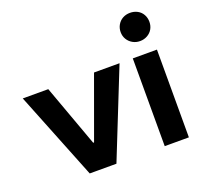

<svg xmlns="http://www.w3.org/2000/svg" viewBox="-127 -888 1100 1036"><g transform="rotate(-20 423.5 -370.0)"><path d="M426.3 -503.9H572.8L371.6 0H243.2ZM17.1 -503.9H163.6L346.7 0L270 -149.4H346.7V0H218.3Z M648.9 -503.9H787.6V0H648.9ZM635.7 -659.2Q635.7 -682.1 646.7 -700.9Q657.7 -719.7 676.5 -730Q695.3 -740.2 718.3 -740.2Q741.7 -740.2 760.7 -730Q779.8 -719.7 790.3 -700.9Q800.8 -682.1 800.8 -659.2Q800.8 -636.2 790.3 -617.9Q779.8 -599.6 760.7 -588.9Q741.7 -578.1 718.3 -578.1Q695.3 -578.1 676.5 -588.9Q657.7 -599.6 646.7 -617.9Q635.7 -636.2 635.7 -659.2Z"/></g></svg>

Font: Wanted Sans Variable
Style: Regular
Weight: 400
Designer: Original Design by Kil Hyung-jin and Kang Hanbin, Wanted Lab, Inc; Hangeul from Source Han Sans by Jang Soo-young and Ka
Foundry: Wanted Lab, Inc.
Version: Version 1.003;Glyphs 3.2 (3227)